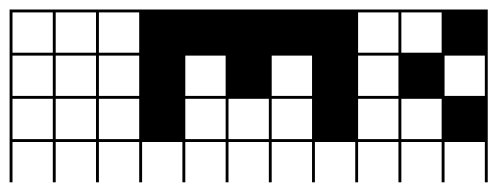

<svg xmlns="http://www.w3.org/2000/svg" viewBox="-341 -426 1046 404"><g transform="rotate(90 182.0 -224.0)"><path d="M363.6 278.8H0V187.9H6.1V272.7H90.9V187.9H0V-727.3H363.6V-721.2H278.8V-636.4H363.6V-630.3H278.8V-545.5H363.6V-539.4H278.8V-454.5H363.6V-448.5H278.8V-363.6H363.6V-357.6H278.8V-272.7H363.6V-266.7H278.8V-181.8H363.6V-175.8H278.8V-90.9H363.6V-84.8H278.8V0H363.6V6.1H278.8V90.9H363.6V97H278.8V181.8H363.6V187.9H278.8V272.7H363.6ZM187.9 -636.4H272.7V-721.2H187.9ZM6.1 -636.4H90.9V-721.2H6.1ZM97 -636.4H181.8V-721.2H97ZM187.9 -545.5H272.7V-630.3H187.9ZM6.1 -545.5H90.9V-630.3H6.1ZM97 -545.5H181.8V-630.3H97ZM187.9 -454.5H272.7V-539.4H187.9ZM6.1 -454.5H90.9V-539.4H6.1ZM97 -454.5H181.8V-539.4H97ZM97 -272.7H181.8V-357.6H97ZM187.9 -272.7H272.7V-357.6H187.9ZM187.9 -181.8H272.7V-266.7H187.9ZM97 -90.9H181.8V-175.8H97ZM187.9 -90.9H272.7V-175.8H187.9ZM187.9 90.9H272.7V6.1H187.9ZM97 90.9H181.8V6.1H97ZM6.1 90.9H90.9V6.1H6.1ZM97 181.8H181.8V97H97ZM6.1 181.8H90.9V97H6.1ZM272.7 97H187.9V181.8H272.7ZM181.8 272.7V187.9H97V272.7ZM272.7 272.7V187.9H187.9V272.7ZM0 -727.3H90.9V-636.4H0ZM90.9 -636.4H181.8V-545.5H90.9ZM181.8 -727.3H272.7V-636.4H181.8Z"/></g></svg>

Font: Micro 5 Charted
Style: Regular
Weight: 400
Designer: Sarah Cadigan-Fried
Version: Version 1.000; ttfautohint (v1.8.4.7-5d5b)